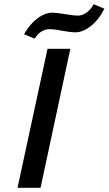

<svg xmlns="http://www.w3.org/2000/svg" viewBox="-20 -889 514 909"><path d="M144 -706 94 -727Q119 -773 156 -801Q193 -829 229 -829Q246 -829 288 -822Q330 -815 349 -815Q370 -815 390.5 -830Q411 -845 423 -869L474 -848Q449 -797 411 -766.5Q373 -736 337 -736Q314 -736 274 -743.5Q234 -751 217 -751Q172 -751 144 -706ZM63 0 205 -658H313L172 0Z"/></svg>

Font: EauTestInfant Semibold
Style: Italic
Weight: 600
Italic angle: -12°
Designer: Christian Thalmann (Catharsis Fonts)
Version: Version 0.001;PS 000.001;hotconv 1.0.88;makeotf.lib2.5.64775